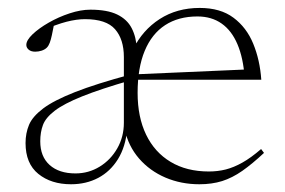

<svg xmlns="http://www.w3.org/2000/svg" viewBox="-20 -466 735 496"><path d="M199.5 -416.5Q178 -416.5 151.8 -409.8Q125.5 -403 89 -387L119.5 -402.5Q116.5 -387 114 -375.2Q111.5 -363.5 108.5 -355.5Q105.5 -347.5 101 -343Q96 -338 87.8 -335.2Q79.5 -332.5 71 -332.5Q60 -332.5 54 -337.8Q48 -343 48 -350Q48 -362 64.2 -377.5Q80.5 -393 105.8 -407.5Q131 -422 159.8 -431.5Q188.5 -441 213.5 -441Q257 -441 282.8 -428.5Q308.5 -416 320.2 -393.2Q332 -370.5 333.5 -339H324Q348 -388 392.5 -416.8Q437 -445.5 496 -445.5Q549.5 -445.5 583.2 -420.2Q617 -395 634.2 -353Q651.5 -311 655 -260H330L329.5 -274L627 -287L612 -265.5Q608.5 -316 593.5 -351.5Q578.5 -387 552.5 -405.2Q526.5 -423.5 490 -423.5Q441 -423.5 406.5 -401Q372 -378.5 353.8 -334.5Q335.5 -290.5 335.5 -226Q335.5 -163.5 357.5 -118Q379.5 -72.5 420.8 -47.8Q462 -23 519.5 -23Q542.5 -23 563.2 -28.2Q584 -33.5 606.2 -46Q628.5 -58.5 654.5 -81L662 -71Q631.5 -42.5 605.8 -24.5Q580 -6.5 553.8 1.8Q527.5 10 495 10Q448 10 407.5 -7.2Q367 -24.5 339.2 -56.5Q311.5 -88.5 302 -132H308.5Q304.5 -87 284.8 -55Q265 -23 233.8 -6.5Q202.5 10 163.5 10Q112 10 79 -16.8Q46 -43.5 46 -96.5Q46 -122 55 -143.5Q64 -165 91.5 -185.8Q119 -206.5 173.5 -228Q228 -249.5 319 -274V-259Q239.5 -236 192.2 -217Q145 -198 121.5 -180Q98 -162 91 -143.2Q84 -124.5 84 -101Q84 -61.5 108.2 -39.8Q132.5 -18 175 -18Q209 -18 237.5 -35.5Q266 -53 283 -82.8Q300 -112.5 300 -149V-318.5Q300 -364.5 277.2 -390.5Q254.5 -416.5 199.5 -416.5Z"/></svg>

Font: Newsreader 24pt ExtraLight
Style: Regular
Weight: 250
Designer: Hugues Gentile
Foundry: Production Type
Version: Version 1.003